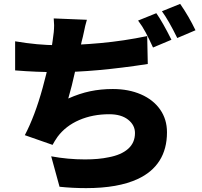

<svg xmlns="http://www.w3.org/2000/svg" viewBox="-20 -896 1040 990"><path d="M414 -737Q407 -703 401 -682L377 -571L368 -531Q350 -449 332 -388Q390 -414 445 -425.5Q500 -437 562 -437Q643 -437 706.5 -409.5Q770 -382 805.5 -331.5Q841 -281 841 -214Q841 -128 802.5 -67.5Q764 -7 690 27Q589 74 424 74Q354 74 287 67L244 -90Q330 -74 418 -74Q489 -74 540 -85Q605 -97 640.5 -128.5Q676 -160 676 -210Q676 -251 640.5 -279Q605 -307 543 -307Q458 -307 388.5 -277Q319 -247 277 -191Q261 -168 251 -149L108 -199Q160 -298 200 -443.5Q240 -589 252 -690Q259 -733 259 -766Q259 -777 257 -801L428 -794Q418 -760 414 -737ZM275 -663Q379 -663 499 -674Q619 -685 739 -710L742 -566Q469 -524 276 -524Q168 -524 58 -533V-683Q176 -663 275 -663ZM864 -691 769 -651Q748 -697 731 -729Q714 -761 692 -790L786 -828Q818 -783 864 -691ZM988 -740 894 -700Q850 -790 815 -838L909 -876Q954 -811 988 -740Z"/></svg>

Font: Merged Yaku Han JP Black
Style: Regular
Weight: 900
Designer: Ryoko NISHIZUKA 西塚涼子 (kana, bopomofo & ideographs); Paul D. Hunt (Latin, Greek & Cyrillic); Sandoll Communications 산돌커뮤니
Foundry: Adobe
Version: Version 2.004